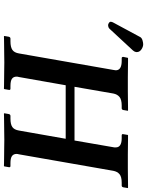

<svg xmlns="http://www.w3.org/2000/svg" viewBox="97 -862 766 1001"><g transform="rotate(90 480.5 -362.0)"><path d="M748 -569Q749 -572 749 -575.5Q749 -579 749 -582Q749 -613 701 -613H687Q678 -613 680 -621L684 -645L686 -646Q686 -646 701.5 -646Q717 -646 740 -645.5Q763 -645 785.5 -645Q808 -645 823 -645Q836 -645 858.5 -645Q881 -645 904 -645.5Q927 -646 943 -646Q959 -646 959 -646L961 -645L957 -621Q955 -613 948 -613H933Q902 -613 888.5 -601.5Q875 -590 871 -569L785 -77Q784 -74 783.5 -71Q783 -68 783 -65Q783 -49 794 -41Q805 -33 831 -33H846Q854 -33 852 -24L848 -1L846 1Q846 1 830 0.5Q814 0 790.5 0Q767 0 744.5 -0.5Q722 -1 709 -1Q694 -1 671.5 -0.5Q649 0 626.5 0Q604 0 588.5 0.5Q573 1 573 1L571 -1L575 -24Q577 -33 585 -33H599Q629 -33 643 -43Q657 -53 661 -77L704 -321H425L382 -77Q381 -74 380.5 -71Q380 -68 380 -65Q380 -49 391 -41Q402 -33 429 -33H443Q451 -33 449 -24L445 -1L443 1Q443 1 427 0.5Q411 0 388 0Q365 0 342.5 -0.5Q320 -1 306 -1Q291 -1 268.5 -0.5Q246 0 223.5 0Q201 0 185.5 0.5Q170 1 170 1L168 -1L172 -24Q174 -33 182 -33H196Q226 -33 240.5 -43Q255 -53 259 -77L345 -569Q347 -577 347 -582Q347 -613 298 -613H284Q277 -613 277 -621L282 -645L284 -646Q284 -646 299.5 -646Q315 -646 337.5 -645.5Q360 -645 382.5 -645Q405 -645 420 -645Q433 -645 455.5 -645Q478 -645 501.5 -645.5Q525 -646 541 -646Q557 -646 557 -646L558 -645L554 -621Q552 -613 545 -613H531Q500 -613 486 -601.5Q472 -590 468 -569L433 -367H713ZM211 -725Q225 -725 238.5 -715.5Q252 -706 252 -692V-688Q250 -678 243 -671L130 -549Q126 -545 120.5 -543.5Q115 -542 112 -542Q107 -542 100.5 -546Q94 -550 94 -555Q94 -561 97 -567L174 -710Q179 -718 191 -721.5Q203 -725 211 -725Z"/></g></svg>

Font: Libertinus Serif SemiBold
Style: Italic
Weight: 600
Italic angle: -11.5°
Designer: Philipp H. Poll, Khaled Hosny
Foundry: Caleb Maclennan
Version: Version 7.051;RELEASE